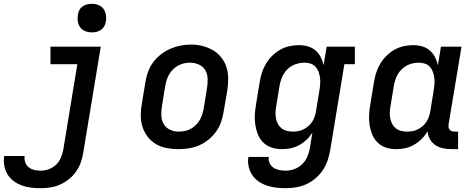

<svg xmlns="http://www.w3.org/2000/svg" viewBox="-81 -775 2501 1008"><path d="M132 213Q106 213 81 210Q56 207 33 198.5Q10 190 -9.5 175.5Q-29 161 -41.5 140.5Q-54 120 -58.5 95Q-63 70 -59 45Q-59 45 -59 44.5Q-59 44 -58 44H48Q48 44 48 44Q48 44 48 44Q46 61 51.5 77Q57 93 69.5 103Q82 113 98.5 117Q115 121 132 121Q153 121 174.5 113.5Q196 106 212.5 90.5Q229 75 238 54Q247 33 251 12L325 -438H184V-530H448L356 27Q352 53 343 78Q334 103 318.5 125.5Q303 148 281 165.5Q259 183 234.5 194Q210 205 184 209Q158 213 132 213ZM401 -605Q383 -605 366.5 -611.5Q350 -618 340 -631.5Q330 -645 327.5 -662.5Q325 -680 328 -698Q330 -711 336 -722.5Q342 -734 353 -741.5Q364 -749 376.5 -752Q389 -755 401 -755Q419 -755 435.5 -748.5Q452 -742 462 -728.5Q472 -715 475 -697.5Q478 -680 475 -662Q473 -649 466.5 -637.5Q460 -626 449.5 -618.5Q439 -611 426.5 -608Q414 -605 401 -605Z M854 8Q823 8 792.5 2Q762 -4 737 -19Q712 -34 694 -57.5Q676 -81 667 -109.5Q658 -138 658 -169.5Q658 -201 664 -232L682 -342Q686 -369 695.5 -396Q705 -423 722 -446.5Q739 -470 762.5 -488.5Q786 -507 812.5 -518.5Q839 -530 866 -535.5Q893 -541 921 -541Q953 -541 982.5 -533.5Q1012 -526 1037.5 -511Q1063 -496 1081.5 -472.5Q1100 -449 1108.5 -420.5Q1117 -392 1117 -360.5Q1117 -329 1112 -298L1093 -188Q1089 -161 1079.5 -134Q1070 -107 1053 -83.5Q1036 -60 1013 -41.5Q990 -23 963.5 -11.5Q937 0 909 4Q881 8 854 8ZM856 -84Q872 -84 888 -87Q904 -90 918.5 -97.5Q933 -105 945.5 -117Q958 -129 966.5 -143Q975 -157 980 -172Q985 -187 988 -203L1006 -313Q1010 -338 1009 -362.5Q1008 -387 996.5 -406.5Q985 -426 963 -436Q941 -446 917 -446Q901 -446 885.5 -442.5Q870 -439 855.5 -431.5Q841 -424 829 -412.5Q817 -401 808.5 -387Q800 -373 795 -357.5Q790 -342 787 -327L769 -217Q765 -193 766 -168.5Q767 -144 778 -124.5Q789 -105 810.5 -94.5Q832 -84 856 -84Q856 -84 856 -84Q856 -84 856 -84Z M1419 213Q1393 213 1368 210Q1343 207 1319.5 199Q1296 191 1276.5 177.5Q1257 164 1243.5 144Q1230 124 1224.5 99Q1219 74 1223 49H1330Q1327 66 1334.5 81.5Q1342 97 1355 105.5Q1368 114 1385 117.5Q1402 121 1419 121Q1442 121 1465 112.5Q1488 104 1505.5 87Q1523 70 1532.5 47.5Q1542 25 1546 2L1559 -79Q1546 -58 1528 -41Q1510 -24 1488.5 -12.5Q1467 -1 1444 3.5Q1421 8 1398 8Q1370 8 1344.5 -0.5Q1319 -9 1300.5 -27.5Q1282 -46 1272.5 -70.5Q1263 -95 1259 -121.5Q1255 -148 1257 -176Q1259 -204 1264 -232L1282 -342Q1286 -367 1293.5 -391.5Q1301 -416 1314.5 -439Q1328 -462 1347.5 -481.5Q1367 -501 1390 -514Q1413 -527 1438.5 -532.5Q1464 -538 1489 -538Q1513 -538 1535.5 -531.5Q1558 -525 1575 -510.5Q1592 -496 1602.5 -475.5Q1613 -455 1618 -433L1634 -530H1782V-438H1727L1652 17Q1647 44 1638 70Q1629 96 1613 119.5Q1597 143 1574.5 162Q1552 181 1526 192.5Q1500 204 1473 208.5Q1446 213 1419 213ZM1456 -84Q1471 -84 1485 -86.5Q1499 -89 1512.5 -96Q1526 -103 1538 -113Q1550 -123 1558 -136Q1566 -149 1571 -163Q1576 -177 1578 -191L1596 -301Q1599 -318 1600 -334.5Q1601 -351 1599 -367Q1597 -383 1591.5 -398Q1586 -413 1575.5 -424.5Q1565 -436 1549.5 -441Q1534 -446 1517 -446Q1502 -446 1486 -442.5Q1470 -439 1455.5 -431.5Q1441 -424 1429 -412.5Q1417 -401 1408.5 -387Q1400 -373 1395 -357.5Q1390 -342 1387 -327L1369 -217Q1366 -201 1365.5 -184.5Q1365 -168 1368 -153Q1371 -138 1378 -124.5Q1385 -111 1397 -101.5Q1409 -92 1424.5 -88Q1440 -84 1456 -84Q1456 -84 1456 -84Q1456 -84 1456 -84Z M1998 8Q1970 8 1944.5 -0.5Q1919 -9 1900.5 -27.5Q1882 -46 1872.5 -70.5Q1863 -95 1859 -121.5Q1855 -148 1857 -176Q1859 -204 1864 -232L1882 -342Q1886 -367 1893.5 -391.5Q1901 -416 1914.5 -439Q1928 -462 1947.5 -481.5Q1967 -501 1990 -514Q2013 -527 2038.5 -532.5Q2064 -538 2089 -538Q2113 -538 2135.5 -531.5Q2158 -525 2175 -510.5Q2192 -496 2202.5 -475.5Q2213 -455 2218 -433L2234 -530H2342L2274 -122Q2273 -114 2274 -107Q2275 -100 2279.5 -94.5Q2284 -89 2291 -86.5Q2298 -84 2306 -84H2324V8H2291Q2268 8 2245.5 3.5Q2223 -1 2205 -13Q2187 -25 2176 -44.5Q2165 -64 2164 -86Q2151 -64 2132.5 -45.5Q2114 -27 2092 -14.5Q2070 -2 2046 3Q2022 8 1998 8ZM2056 -84Q2071 -84 2085 -86.5Q2099 -89 2112.5 -96Q2126 -103 2138 -113Q2150 -123 2158 -136Q2166 -149 2171 -163Q2176 -177 2178 -191L2196 -301Q2199 -318 2200 -334.5Q2201 -351 2199 -367Q2197 -383 2191.5 -398Q2186 -413 2175.5 -424.5Q2165 -436 2149.5 -441Q2134 -446 2117 -446Q2102 -446 2086 -442.5Q2070 -439 2055.5 -431.5Q2041 -424 2029 -412.5Q2017 -401 2008.5 -387Q2000 -373 1995 -357.5Q1990 -342 1987 -327L1969 -217Q1966 -201 1965.5 -184.5Q1965 -168 1968 -153Q1971 -138 1978 -124.5Q1985 -111 1997 -101.5Q2009 -92 2024.5 -88Q2040 -84 2056 -84Q2056 -84 2056 -84Q2056 -84 2056 -84Z"/></svg>

Font: Iosevka Slab Semibold Extended
Style: Italic
Weight: 600
Width: 7
Italic angle: -9°
Monospace: yes
Designer: Belleve Invis
Foundry: Belleve Invis
Version: Version 11.1.0; ttfautohint (v1.8.3)